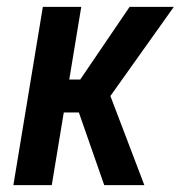

<svg xmlns="http://www.w3.org/2000/svg" viewBox="-20 -540 540 560"><path d="M19 0 105 -520H217L182 -308H214L358 -520H487L302 -260L401 0H284L210 -212H166L131 0Z"/></svg>

Font: Iosevka
Style: Bold Italic
Weight: 700
Italic angle: -9°
Monospace: yes
Designer: Belleve Invis
Foundry: Belleve Invis
Version: Version 32.5.0; ttfautohint (v1.8.4)